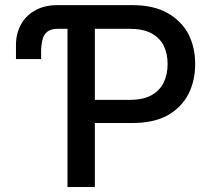

<svg xmlns="http://www.w3.org/2000/svg" viewBox="-20 -748 849 768"><path d="M144.5 -511.7Q119.1 -511.7 43.9 -511.7Q43.9 -526.4 43.9 -568.4Q43.9 -613.3 63.5 -649.4Q83 -685.5 120.1 -706.1Q157.2 -727.5 210 -727.5Q309.6 -727.5 508.8 -727.5Q593.8 -727.5 649.4 -696.3Q705.1 -665 733.4 -612.3Q760.7 -558.6 760.7 -492.2Q760.7 -424.8 733.4 -371.1Q705.1 -317.4 649.4 -286.1Q593.8 -255.9 508.8 -255.9Q459 -255.9 359.4 -255.9Q359.4 -191.4 359.4 0Q332 0 250 0Q250 -158.2 250 -632.8Q240.2 -632.8 210.9 -632.8Q182.6 -632.8 168 -620.1Q153.3 -607.4 149.4 -586.9Q144.5 -566.4 144.5 -543.9Q144.5 -533.2 144.5 -511.7ZM359.4 -348.6Q394.5 -348.6 499 -348.6Q552.7 -348.6 585.9 -367.2Q619.1 -385.7 634.8 -418Q650.4 -450.2 650.4 -492.2Q650.4 -533.2 634.8 -565.4Q619.1 -596.7 585 -615.2Q551.8 -632.8 497.1 -632.8Q451.2 -632.8 359.4 -632.8Q359.4 -562.5 359.4 -348.6Z"/></svg>

Font: DeepSea
Style: Medium
Weight: 500
Designer: Stem
Version: Version 3.019;git-0a5106e0b